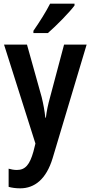

<svg xmlns="http://www.w3.org/2000/svg" viewBox="-20 -786 494 1046"><path d="M386 -756V-766H253C230 -721 196 -667 162 -618V-606H241C286 -645 358 -718 386 -756ZM2 -543 173 -4 162 40C142 111 118 140 72 140C57 140 40 137 27 133V232C45 237 66 240 90 240C168 240 232 191 267 75L452 -543H329L253 -257C241 -214 234 -180 230 -145H227C223 -183 216 -220 207 -257L127 -543Z"/></svg>

Font: Noto Sans Gurmukhi UI Condensed SemiBold
Style: Regular
Weight: 600
Width: 3
Designer: Jelle Bosma - Monotype Design Team
Foundry: Monotype Imaging Inc.
Version: Version 2.004